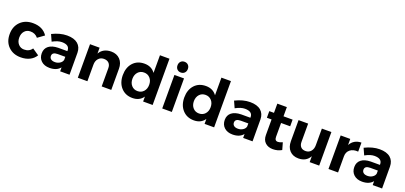

<svg xmlns="http://www.w3.org/2000/svg" viewBox="26 -1832 6108 2895"><g transform="rotate(20 3080.0 -385.0)"><path d="M301.8 5.9Q179.7 5.9 103.5 -69.3Q27.3 -144.5 27.8 -268.1Q27.8 -390.6 104 -466.8Q180.2 -543 304.2 -543Q462.4 -543 537.1 -430.2L433.1 -355Q386.2 -413.1 310.1 -412.1Q252.9 -412.1 217.3 -372.1Q181.6 -332 181.6 -267.6Q181.6 -203.1 217.8 -162.6Q253.9 -122.1 310.1 -122.1Q394 -122.1 435.1 -185.1L541 -112.8Q506.8 -55.7 445.3 -24.9Q383.8 5.9 301.8 5.9Z M724.6 -170.9Q724.6 -140.1 747.1 -121.6Q769.5 -103 813.5 -103Q856.4 -103 891.6 -126Q926.8 -148.9 933.6 -184.1V-231.9H813Q724.6 -231.9 724.6 -170.9ZM933.6 -333Q933.6 -422.9 811.5 -422.9Q746.1 -422.9 661.6 -376L613.8 -481.9Q738.3 -543.9 851.6 -543.9Q964.8 -543.9 1024.4 -493.2Q1084 -442.4 1085 -351.1L1085.9 0H935.1V-63Q878.9 6.8 765.6 6.8Q680.7 6.8 630.9 -39.6Q581.1 -85.9 581.1 -161.6Q581.1 -237.3 634.8 -279.3Q688.5 -321.3 785.6 -323.2H933.6Z M1218.8 0V-538.1H1372.6V-443.8Q1428.7 -542 1558.6 -543.9Q1648.4 -543.9 1702.1 -487.8Q1755.9 -431.6 1755.4 -337.9V0H1601.6V-293Q1601.6 -343.8 1573.2 -373Q1544.9 -402.3 1491.7 -402.3Q1438.5 -401.9 1405.3 -363.3Q1372.1 -324.7 1372.6 -265.1V0Z M1997.6 -267.1Q1997.6 -201.2 2035.2 -159.7Q2072.3 -118.2 2131.8 -118.2Q2191.4 -118.2 2229 -159.7Q2266.6 -201.2 2266.6 -267.1Q2266.6 -333 2229 -374.5Q2191.4 -416 2131.8 -416Q2072.3 -416 2035.2 -374.5Q1998 -333 1997.6 -267.1ZM1842.3 -270Q1842.8 -394 1911.1 -469.2Q1979.5 -543.9 2092.8 -543.9Q2206.1 -543.9 2266.6 -459V-742.2H2419.4V0H2266.6V-79.1Q2208 5.9 2094.7 5.9Q1981.4 5.9 1912.1 -70.3Q1842.8 -146.5 1842.3 -270Z M2573.2 0V-538.1H2727.1V0ZM2589.8 -628.9Q2566.9 -652.8 2566.9 -690.9Q2566.9 -729 2589.8 -752.9Q2612.8 -776.9 2649.9 -776.9Q2687 -776.9 2710 -752.9Q2732.9 -729 2732.9 -690.9Q2732.9 -652.8 2710 -628.9Q2687 -605 2649.9 -605Q2612.8 -605 2589.8 -628.9Z M2983.9 -267.1Q2983.9 -201.2 3021.5 -159.7Q3058.6 -118.2 3118.2 -118.2Q3177.7 -118.2 3215.3 -159.7Q3252.9 -201.2 3252.9 -267.1Q3252.9 -333 3215.3 -374.5Q3177.7 -416 3118.2 -416Q3058.6 -416 3021.5 -374.5Q2984.4 -333 2983.9 -267.1ZM2828.6 -270Q2829.1 -394 2897.5 -469.2Q2965.8 -543.9 3079.1 -543.9Q3192.4 -543.9 3252.9 -459V-742.2H3405.8V0H3252.9V-79.1Q3194.3 5.9 3081.1 5.9Q2967.8 5.9 2898.4 -70.3Q2829.1 -146.5 2828.6 -270Z M3661.1 -170.9Q3661.1 -140.1 3683.6 -121.6Q3706.1 -103 3750 -103Q3793 -103 3828.1 -126Q3863.3 -148.9 3870.1 -184.1V-231.9H3749.5Q3661.1 -231.9 3661.1 -170.9ZM3870.1 -333Q3870.1 -422.9 3748 -422.9Q3682.6 -422.9 3598.1 -376L3550.3 -481.9Q3674.8 -543.9 3788.1 -543.9Q3901.4 -543.9 3960.9 -493.2Q4020.5 -442.4 4021.5 -351.1L4022.5 0H3871.6V-63Q3815.4 6.8 3702.1 6.8Q3617.2 6.8 3567.4 -39.6Q3517.6 -85.9 3517.6 -161.6Q3517.6 -237.3 3571.3 -279.3Q3625 -321.3 3722.2 -323.2H3870.1Z M4332 -185.1Q4332 -121.1 4384.3 -123Q4413.1 -123 4456.1 -143.1L4488.3 -29.8Q4424.3 6.8 4348.6 6.8Q4272.9 6.8 4226.1 -36.1Q4179.2 -79.1 4179.2 -159.2V-408.2H4104V-514.2H4179.2V-662.1H4332V-514.2H4478V-407.2H4332Z M4564.9 -200.2V-538.1H4718.8V-244.1Q4718.8 -193.4 4745.6 -164.1Q4772.5 -134.8 4823.7 -135.7Q4875 -135.7 4907.2 -173.8Q4939.5 -211.9 4939 -272V-538.1H5091.8V0H4939V-95.2Q4883.8 5.9 4758.8 5.9Q4669.9 5.9 4617.2 -49.3Q4564.9 -105 4564.9 -200.2Z M5240.7 0V-538.1H5394.5V-440.9Q5451.7 -542 5572.3 -543.9V-398.9Q5491.2 -406.2 5442.9 -367.2Q5394.5 -328.1 5394.5 -258.8V0Z M5739.7 -170.9Q5739.7 -140.1 5762.2 -121.6Q5784.7 -103 5828.6 -103Q5871.6 -103 5906.7 -126Q5941.9 -148.9 5948.7 -184.1V-231.9H5828.1Q5739.7 -231.9 5739.7 -170.9ZM5948.7 -333Q5948.7 -422.9 5826.7 -422.9Q5761.2 -422.9 5676.8 -376L5628.9 -481.9Q5753.4 -543.9 5866.7 -543.9Q5980 -543.9 6039.6 -493.2Q6099.1 -442.4 6100.1 -351.1L6101.1 0H5950.2V-63Q5894 6.8 5780.8 6.8Q5695.8 6.8 5646 -39.6Q5596.2 -85.9 5596.2 -161.6Q5596.2 -237.3 5649.9 -279.3Q5703.6 -321.3 5800.8 -323.2H5948.7Z"/></g></svg>

Font: TruenoSBd
Style: Demi
Weight: 600
Designer: Julieta Ulanovsky
Foundry: Julieta Ulanovsky
Version: Version 3.001b